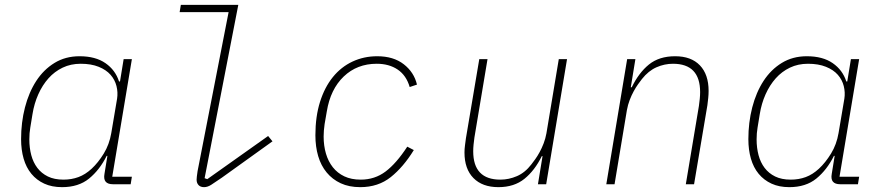

<svg xmlns="http://www.w3.org/2000/svg" viewBox="-20 -760 3640 792"><path d="M236 12Q194 12 162.5 -2.5Q131 -17 109.5 -43Q88 -69 77.5 -105.5Q67 -142 67 -186Q67 -255 83 -317Q99 -379 129.5 -426Q160 -473 205 -500.5Q250 -528 308 -528Q374 -528 415 -499.5Q456 -471 471 -424H475L490 -516H524L443 -31H524L519 0H446Q403 0 411 -43L423 -117H420Q391 -59 347.5 -23.5Q304 12 236 12ZM242 -19Q275 -19 303.5 -29.5Q332 -40 358 -64Q385 -89 408 -126.5Q431 -164 439 -211L463 -353Q467 -379 460.5 -405Q454 -431 436 -451.5Q418 -472 387 -484.5Q356 -497 313 -497Q272 -497 238.5 -481Q205 -465 180 -437Q155 -409 138 -371Q121 -333 114 -289L105 -234Q101 -211 101 -185Q101 -150 109 -120Q117 -90 134 -67.5Q151 -45 177.5 -32Q204 -19 242 -19Z M822 12Q807 12 799 3.5Q791 -5 791 -19Q791 -24 792 -32Q793 -40 795 -54L923 -710H721L726 -740H963L824 -25L835 -21L1086 -199L1104 -177L895 -27Q866 -7 851 2.5Q836 12 822 12Z M1466 12Q1420 12 1385.5 -4Q1351 -20 1327.5 -48.5Q1304 -77 1292.5 -116Q1281 -155 1281 -202Q1281 -279 1300 -339.5Q1319 -400 1353 -442Q1387 -484 1434 -506Q1481 -528 1536 -528Q1603 -528 1645.5 -495Q1688 -462 1700 -411L1670 -401Q1656 -449 1620.5 -473Q1585 -497 1534 -497Q1453 -497 1398 -444.5Q1343 -392 1328 -300L1319 -248Q1317 -232 1316 -221.5Q1315 -211 1315 -197Q1315 -159 1324.5 -126.5Q1334 -94 1353 -70Q1372 -46 1400.5 -32.5Q1429 -19 1468 -19Q1526 -19 1570.5 -52.5Q1615 -86 1660 -155L1687 -141Q1644 -71 1592 -29.5Q1540 12 1466 12Z M2218 -116H2215Q2186 -57 2143.5 -22.5Q2101 12 2036 12Q1970 12 1933 -25.5Q1896 -63 1896 -131Q1896 -145 1898 -160Q1900 -175 1902 -190L1957 -516H1991L1937 -193Q1935 -179 1933.5 -164Q1932 -149 1932 -136Q1932 -19 2044 -19Q2079 -19 2112.5 -33.5Q2146 -48 2172 -82Q2179 -91 2188 -103.5Q2197 -116 2206 -132.5Q2215 -149 2222.5 -168.5Q2230 -188 2234 -210L2285 -516H2319L2233 0H2199Z M2481 0 2567 -516H2601L2582 -400H2586Q2615 -460 2657 -494Q2699 -528 2765 -528Q2831 -528 2867 -490.5Q2903 -453 2903 -385Q2903 -371 2901.5 -356Q2900 -341 2898 -326L2843 0H2809L2863 -323Q2865 -337 2866.5 -352Q2868 -367 2868 -380Q2868 -497 2756 -497Q2721 -497 2688 -482.5Q2655 -468 2628 -434Q2621 -425 2612 -412.5Q2603 -400 2594 -383.5Q2585 -367 2577.5 -347.5Q2570 -328 2566 -306L2515 0Z M3236 12Q3194 12 3162.5 -2.5Q3131 -17 3109.5 -43Q3088 -69 3077.5 -105.5Q3067 -142 3067 -186Q3067 -255 3083 -317Q3099 -379 3129.5 -426Q3160 -473 3205 -500.5Q3250 -528 3308 -528Q3374 -528 3415 -499.5Q3456 -471 3471 -424H3475L3490 -516H3524L3443 -31H3524L3519 0H3446Q3403 0 3411 -43L3423 -117H3420Q3391 -59 3347.5 -23.5Q3304 12 3236 12ZM3242 -19Q3275 -19 3303.5 -29.5Q3332 -40 3358 -64Q3385 -89 3408 -126.5Q3431 -164 3439 -211L3463 -353Q3467 -379 3460.5 -405Q3454 -431 3436 -451.5Q3418 -472 3387 -484.5Q3356 -497 3313 -497Q3272 -497 3238.5 -481Q3205 -465 3180 -437Q3155 -409 3138 -371Q3121 -333 3114 -289L3105 -234Q3101 -211 3101 -185Q3101 -150 3109 -120Q3117 -90 3134 -67.5Q3151 -45 3177.5 -32Q3204 -19 3242 -19Z"/></svg>

Font: IBM Plex Mono ExtraLight
Style: Italic
Weight: 200
Italic angle: -9°
Monospace: yes
Designer: Mike Abbink, Paul van der Laan, Pieter van Rosmalen
Foundry: Bold Monday
Version: Version 2.3